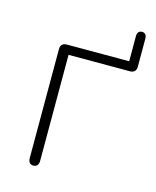

<svg xmlns="http://www.w3.org/2000/svg" viewBox="-97 -676 609 749"><g transform="rotate(15 207.5 -301.0)"><path d="M88 -19V-459Q88 -471 94.5 -477.5Q101 -484 113 -484H365V-586Q365 -596 370 -602Q375 -608 384 -608Q393 -608 398 -602Q403 -596 403 -586V-472Q403 -460 396.5 -453.5Q390 -447 378 -447H130V-19Q130 -7 124.5 -0.5Q119 6 109 6Q99 6 93.5 -0.5Q88 -7 88 -19Z"/></g></svg>

Font: SN Pro Thin
Style: Regular
Weight: 200
Designer: Tobias Whetton
Foundry: Supernotes
Version: Version 1.003;Glyphs 3.3 (3324)